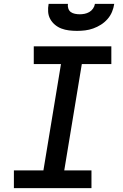

<svg xmlns="http://www.w3.org/2000/svg" viewBox="-20 -975 640 995"><path d="M52 0V-92H205L296 -643H155V-735H557V-643H404L313 -92H454V0ZM379 -815Q358 -815 337.5 -817.5Q317 -820 298.5 -827Q280 -834 265 -846.5Q250 -859 240.5 -876Q231 -893 229.5 -913.5Q228 -934 232 -955H332Q330 -943 334 -931Q338 -919 347 -912.5Q356 -906 368.5 -903.5Q381 -901 393 -901Q406 -901 418.5 -903.5Q431 -906 442.5 -912.5Q454 -919 462 -930.5Q470 -942 472 -955H572Q569 -934 560.5 -913.5Q552 -893 537 -876Q522 -859 503 -847Q484 -835 463 -827.5Q442 -820 421 -817.5Q400 -815 379 -815Z"/></svg>

Font: Iosevka Curly Slab SmBdExObl
Style: Regular
Weight: 600
Width: 7
Italic angle: -9°
Monospace: yes
Designer: Belleve Invis
Foundry: Belleve Invis
Version: Version 11.1.0; ttfautohint (v1.8.3)